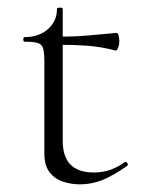

<svg xmlns="http://www.w3.org/2000/svg" viewBox="-20 -470 379 502"><path d="M189 12Q165 12 143.5 4.5Q122 -3 109 -20.5Q96 -38 96 -68V-306Q96 -331 93 -342.5Q90 -354 79 -357.5Q68 -361 44 -361Q41 -361 41 -367Q41 -373 44 -373Q82 -373 105.5 -394Q129 -415 129 -447Q129 -450 136.5 -450Q144 -450 144 -447V-102Q144 -60 164.5 -39.5Q185 -19 225 -19Q252 -19 272.5 -27.5Q293 -36 306 -46Q310 -48 313 -43.5Q316 -39 312 -36Q275 -10 247 1Q219 12 189 12ZM282 -338Q243 -348 207.5 -350.5Q172 -353 132 -353V-374Q171 -374 207.5 -377Q244 -380 285 -384Q288 -384 290 -377.5Q292 -371 292 -361Q292 -354 289 -345.5Q286 -337 282 -338Z"/></svg>

Font: Cormorant Light Light
Style: Regular
Weight: 300
Version: Version 4.000